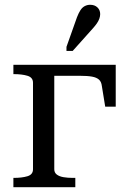

<svg xmlns="http://www.w3.org/2000/svg" viewBox="-20 -783 545 803"><path d="M118 -75V-437Q118 -459 95 -466Q72 -473 37 -473H36V-512H207V-75Q207 -61 217.5 -53Q228 -45 245.5 -42Q263 -39 285 -39H295V0H36V-39H37Q72 -39 95 -46Q118 -53 118 -75ZM178 -466V-512H464V-337H420L406 -423Q404 -441 394 -450Q384 -459 365 -462.5Q346 -466 314 -466ZM302 -711Q309 -729 316.5 -740.5Q324 -752 334.5 -757.5Q345 -763 357 -763Q376 -763 387.5 -752Q399 -741 399 -724Q399 -715 395.5 -705Q392 -695 385 -685Q378 -675 369 -665L284 -570H258V-587Z"/></svg>

Font: Roboto Serif 72pt
Style: Regular
Weight: 400
Designer: Greg Gazdowicz
Foundry: Commercial Type
Version: Version 1.008